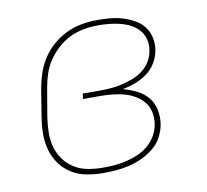

<svg xmlns="http://www.w3.org/2000/svg" viewBox="-65 -599 730 678"><g transform="rotate(-10 300.0 -260.0)"><path d="M253 8Q223 8 193.5 2.5Q164 -3 140 -18Q116 -33 99.5 -55.5Q83 -78 75 -105.5Q67 -133 67 -163Q67 -193 72 -223L88 -323Q93 -351 102 -378Q111 -405 127 -429.5Q143 -454 165.5 -473.5Q188 -493 214.5 -505.5Q241 -518 269 -523Q297 -528 325 -528Q348 -528 371 -526Q394 -524 415.5 -517.5Q437 -511 457 -500Q477 -489 490 -472Q503 -455 508 -432.5Q513 -410 509 -387Q505 -364 492.5 -343Q480 -322 460 -307.5Q440 -293 417 -284.5Q394 -276 372 -272Q397 -265 420 -254Q443 -243 459 -224Q475 -205 480.5 -179.5Q486 -154 482 -127Q478 -104 466.5 -82Q455 -60 435 -44Q415 -28 392.5 -17.5Q370 -7 346.5 -1.5Q323 4 299.5 6Q276 8 253 8ZM254 -11Q275 -11 295.5 -12.5Q316 -14 337.5 -19Q359 -24 379.5 -32.5Q400 -41 417.5 -55.5Q435 -70 446.5 -89.5Q458 -109 461 -130Q465 -152 460.5 -173.5Q456 -195 443 -210.5Q430 -226 412 -236.5Q394 -247 373 -252.5Q352 -258 330.5 -260Q309 -262 287 -262H227L230 -281H290Q310 -281 330 -282.5Q350 -284 369.5 -288.5Q389 -293 409 -300.5Q429 -308 446 -320.5Q463 -333 474 -351.5Q485 -370 488 -389Q492 -410 487 -429.5Q482 -449 470 -463Q458 -477 441 -486Q424 -495 404.5 -500Q385 -505 365 -507Q345 -509 325 -509Q300 -509 274 -504.5Q248 -500 224 -488.5Q200 -477 179.5 -458.5Q159 -440 144 -417.5Q129 -395 121 -370Q113 -345 109 -320L92 -220Q88 -193 87.5 -166Q87 -139 94 -114Q101 -89 116 -68.5Q131 -48 152.5 -34.5Q174 -21 200.5 -16Q227 -11 254 -11Z"/></g></svg>

Font: Iosevka Aile Thin
Style: Italic
Weight: 100
Italic angle: -9°
Designer: Belleve Invis
Foundry: Belleve Invis
Version: Version 31.1.0; ttfautohint (v1.8.4)